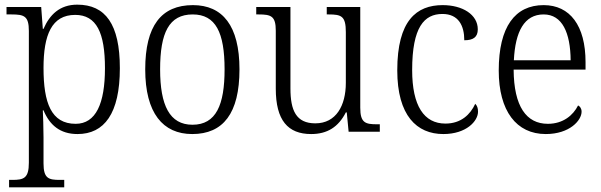

<svg xmlns="http://www.w3.org/2000/svg" viewBox="-20 -566 2584 825"><path d="M19 239H256V207H237C189 207 167 201 167 136V25C167 -22 165 -64 164 -92H167C193 -29 238 10 313 10C428 10 495 -78 495 -273C495 -462 433 -546 312 -546C236 -546 193 -502 167 -442H164L157 -536H8V-504H29C84 -504 104 -497 104 -433V133C104 200 82 207 33 207H19ZM305 -34C200 -34 167 -124 167 -274C167 -416 202 -502 303 -502C395 -502 431 -425 431 -273C431 -121 392 -34 305 -34Z M806 10C939 10 1009 -79 1009 -268C1009 -456 936 -544 809 -544C673 -544 604 -455 604 -268C604 -80 680 10 806 10ZM807 -30C709 -30 668 -113 668 -268C668 -425 706 -504 808 -504C907 -504 945 -426 945 -268C945 -116 909 -30 807 -30Z M1317 10C1386 10 1434 -20 1466 -83H1470L1478 0H1612V-32H1600C1550 -32 1528 -38 1528 -103V-536H1384V-504H1392C1447 -504 1466 -497 1466 -428V-210C1466 -112 1424 -36 1335 -36C1252 -36 1228 -92 1228 -186V-536H1081V-504H1091C1145 -504 1165 -497 1165 -434V-185C1165 -49 1217 10 1317 10Z M1885 10C1984 10 2034 -46 2034 -86C2034 -102 2030 -112 2022 -120C2001 -74 1961 -35 1894 -35C1802 -35 1751 -111 1751 -265C1751 -450 1803 -506 1881 -506C1950 -506 1975 -456 1975 -393C2013 -393 2033 -406 2033 -440C2033 -503 1968 -544 1882 -544C1770 -544 1687 -478 1687 -264C1687 -69 1771 10 1885 10Z M2325 10C2428 10 2479 -49 2479 -86C2479 -100 2472 -109 2464 -113C2443 -71 2400 -34 2334 -34C2242 -34 2188 -108 2187 -267H2496V-299C2496 -456 2429 -544 2316 -544C2193 -544 2123 -451 2123 -263C2123 -89 2199 10 2325 10ZM2432 -307H2188C2194 -431 2233 -504 2316 -504C2396 -504 2431 -425 2432 -307Z"/></svg>

Font: Noto Serif Thai SemiCondensed Light
Style: Regular
Weight: 300
Width: 4
Designer: Monotype Design Team
Foundry: Monotype Imaging Inc.
Version: Version 2.002